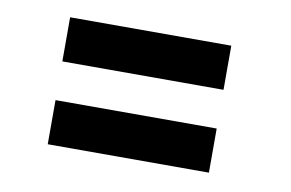

<svg xmlns="http://www.w3.org/2000/svg" viewBox="-43 -514 637 420"><g transform="rotate(10 275.0 -304.0)"><path d="M83 -347V-445H441V-347ZM83 -163V-261H441V-163Z"/></g></svg>

Font: Trispace SemiCondensed Medium
Style: Regular
Weight: 500
Width: 4
Designer: Tyler Finck
Foundry: Etcetera Type Company
Version: Version 1.210; ttfautohint (v1.8.3)